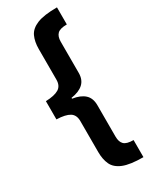

<svg xmlns="http://www.w3.org/2000/svg" viewBox="-262 -857 923 1159"><g transform="rotate(-30 200.0 -278.0)"><path d="M365 244Q273 244 225.5 224.5Q178 205 161 168.5Q144 132 144 81V-135Q144 -178 115 -196Q86 -214 24 -216V-343Q85 -345 114.5 -363Q144 -381 144 -424V-637Q144 -688 161 -724.5Q178 -761 225.5 -780.5Q273 -800 365 -800V-681Q317 -681 299 -663Q281 -645 281 -609V-392Q281 -344 252 -317.5Q223 -291 168 -283V-277Q223 -269 252 -242.5Q281 -216 281 -167V53Q281 89 299 107Q317 125 365 125Z"/></g></svg>

Font: Noto Sans Tamil ExtraCondensed ExtraBold
Style: Regular
Weight: 800
Width: 2
Designer: Jelle Bosma - Monotype Design Team
Foundry: Monotype Imaging Inc.
Version: Version 2.004; ttfautohint (v1.8.4.7-5d5b)